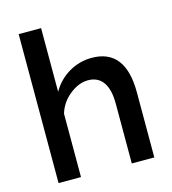

<svg xmlns="http://www.w3.org/2000/svg" viewBox="-109 -819 815 909"><g transform="rotate(-15 298.5 -365.0)"><path d="M535.2 0H424.8V-293Q424.8 -363.3 399.4 -398.7Q374 -434.1 326.2 -434.1Q280.3 -434.1 236.1 -398.9Q191.9 -363.8 175.8 -311V0H65.9V-730H175.8V-418Q206.1 -471.2 257.8 -501.7Q309.6 -532.2 370.1 -532.2Q535.2 -532.2 535.2 -318.8Z"/></g></svg>

Font: Rawline SemiBold
Style: Regular
Weight: 600
Designer: Matt McInerney, Pablo Impallari, Rodrigo Fuenzalida
Foundry: Matt McInerney, Pablo Impallari, Rodrigo Fuenzalida
Version: Version 4.020;PS 004.020;hotconv 1.0.88;makeotf.lib2.5.64775